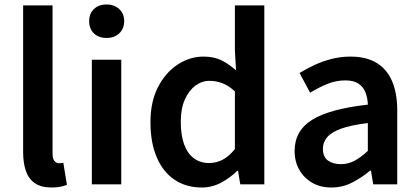

<svg xmlns="http://www.w3.org/2000/svg" viewBox="-20 -821 1862 855"><path d="M209 14Q163 14 135 -5.5Q107 -25 95 -60.5Q83 -96 83 -143V-797H214V-137Q214 -113 223 -103.5Q232 -94 242 -94Q246 -94 250 -94.5Q254 -95 262 -96L278 2Q266 7 249.5 10.5Q233 14 209 14Z M389 0V-555H520V0ZM455 -652Q419 -652 398 -672.5Q377 -693 377 -727Q377 -760 398 -780.5Q419 -801 455 -801Q489 -801 511 -780.5Q533 -760 533 -727Q533 -693 511 -672.5Q489 -652 455 -652Z M878 14Q809 14 757.5 -20.5Q706 -55 678 -120.5Q650 -186 650 -277Q650 -368 683.5 -433Q717 -498 771 -533.5Q825 -569 886 -569Q933 -569 966 -552.5Q999 -536 1031 -508L1026 -597V-797H1157V0H1050L1040 -60H1036Q1005 -29 964.5 -7.5Q924 14 878 14ZM911 -95Q943 -95 971 -109.5Q999 -124 1026 -157V-414Q998 -440 970 -450.5Q942 -461 913 -461Q879 -461 850 -439.5Q821 -418 803 -377.5Q785 -337 785 -279Q785 -219 800 -178Q815 -137 843.5 -116Q872 -95 911 -95Z M1456 14Q1407 14 1370.5 -7Q1334 -28 1313 -64.5Q1292 -101 1292 -149Q1292 -239 1370 -287.5Q1448 -336 1618 -355Q1617 -385 1607.5 -409.5Q1598 -434 1576.5 -448.5Q1555 -463 1518 -463Q1476 -463 1437 -447Q1398 -431 1361 -408L1314 -496Q1345 -515 1380.5 -531.5Q1416 -548 1456.5 -558.5Q1497 -569 1541 -569Q1611 -569 1657 -541Q1703 -513 1726 -459.5Q1749 -406 1749 -329V0H1642L1632 -61H1628Q1591 -30 1548 -8Q1505 14 1456 14ZM1498 -90Q1531 -90 1559.5 -105.5Q1588 -121 1618 -149V-273Q1543 -264 1499 -248Q1455 -232 1436.5 -209.5Q1418 -187 1418 -159Q1418 -122 1440.5 -106Q1463 -90 1498 -90Z"/></svg>

Font: Noto Sans HK Thin SemiBold
Style: Regular
Weight: 600
Version: Version 2.004-H2;hotconv 1.0.118;makeotfexe 2.5.65603